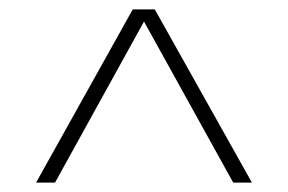

<svg xmlns="http://www.w3.org/2000/svg" viewBox="-20 -760 615 410"><path d="M57 -370 263.5 -740H310.5L518 -370H478L287.5 -714L97.5 -370Z"/></svg>

Font: Encode Sans Semi Expanded Thin
Style: Regular
Weight: 100
Width: 6
Designer: Multiple Designers
Foundry: Impallari Type
Version: Version 3.000; ttfautohint (v1.8.3) -l 8 -r 50 -G 200 -x 14 